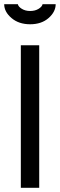

<svg xmlns="http://www.w3.org/2000/svg" viewBox="-30 -897 286 917"><path d="M235.9 -877.1Q235.9 -840.6 202 -810.8Q168.1 -781.1 114 -781.1Q59.9 -781.1 25 -810.8Q-10 -840.6 -10 -877.1H55.2Q57.3 -865.3 74.1 -854.9Q90.8 -844.5 114.2 -844.5Q137.7 -844.5 154.4 -854.9Q171.2 -865.3 173.3 -877.1ZM69.5 -680.7H157.3V0H69.5Z"/></svg>

Font: Puralecka Narrow
Style: Regular
Weight: 400
Designer: Hector Gatti, Marcela Romero, Pablo Cosgaya and Nicolas Silva
Version: Version 1.004;PS 001.004;hotconv 1.0.70;makeotf.lib2.5.58329